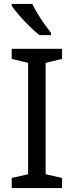

<svg xmlns="http://www.w3.org/2000/svg" viewBox="-20 -964 379 984"><path d="M298 0H40V-52L124 -71V-642L40 -662V-714H298V-662L214 -642V-71L298 -52ZM145 -944Q156 -922 172.5 -894.5Q189 -867 207.5 -841Q226 -815 241 -796V-784H182Q159 -802 130 -830.5Q101 -859 76.5 -887.5Q52 -916 40 -934V-944Z"/></svg>

Font: Noto Sans Tagbanwa
Style: Regular
Weight: 400
Designer: Monotype Design Team
Foundry: Monotype Imaging Inc.
Version: Version 2.001; ttfautohint (v1.8.4.7-5d5b)